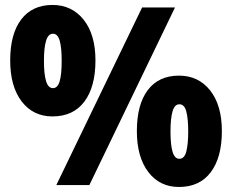

<svg xmlns="http://www.w3.org/2000/svg" viewBox="-20 -744 934 772"><path d="M190.9 -724.1Q269 -724.1 316.4 -664.6Q363.8 -605 363.8 -501Q363.8 -394.5 319.1 -335.2Q274.4 -275.9 190.9 -275.9Q113.3 -275.9 67.1 -336.2Q21 -396.5 21 -501Q21 -607.9 65.4 -666Q109.9 -724.1 190.9 -724.1ZM192.9 -608.4Q173.8 -608.4 165.3 -580.3Q156.7 -552.2 156.7 -499Q156.7 -445.8 165.3 -417.7Q173.8 -389.6 192.9 -389.6Q211.9 -389.6 220 -417.5Q228 -445.3 228 -499Q228 -552.7 220 -580.6Q211.9 -608.4 192.9 -608.4ZM683.6 -713.9 339.4 0H206.5L551.3 -713.9ZM699.7 -439.9Q777.8 -439.9 825 -380.4Q872.1 -320.8 872.1 -216.8Q872.1 -110.8 827.4 -51.5Q782.7 7.8 699.7 7.8Q622.1 7.8 576.2 -52.5Q530.3 -112.8 530.3 -216.8Q530.3 -323.7 574.2 -381.8Q618.2 -439.9 699.7 -439.9ZM701.2 -324.7Q682.1 -324.7 673.8 -296.4Q665.5 -268.1 665.5 -214.8Q665.5 -162.1 673.8 -133.8Q682.1 -105.5 701.2 -105.5Q721.7 -105.5 729.2 -135.3Q736.8 -165 736.8 -214.8Q736.8 -266.1 729.2 -295.4Q721.7 -324.7 701.2 -324.7Z"/></svg>

Font: Open Sans SemiCondensed ExtraBold
Style: Regular
Weight: 800
Width: 4
Designer: Monotype Design Team
Foundry: Monotype Imaging Inc.
Version: Version 3.000